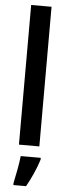

<svg xmlns="http://www.w3.org/2000/svg" viewBox="-64 -790 363 1041"><g transform="rotate(5 117.5 -269.5)"><path d="M173 0V-760H62V0ZM186 71V61H77C73 103 59 173 51 209V221H120C145 177 171 120 186 71Z"/></g></svg>

Font: Noto Sans Gurmukhi UI ExtraCondensed SemiBold
Style: Regular
Weight: 600
Width: 2
Designer: Jelle Bosma - Monotype Design Team
Foundry: Monotype Imaging Inc.
Version: Version 2.004